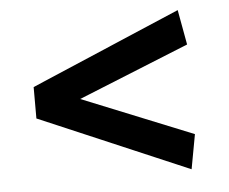

<svg xmlns="http://www.w3.org/2000/svg" viewBox="-40 -584 646 542"><g transform="rotate(-5 283.0 -313.5)"><path d="M482 -88 58 -269V-358L482 -539L500 -440L186 -313L500 -186Z"/></g></svg>

Font: Repo
Style: DemiBold
Weight: 600
Designer: Stefan Peev
Foundry: Context Ltd
Version: Version 001.000